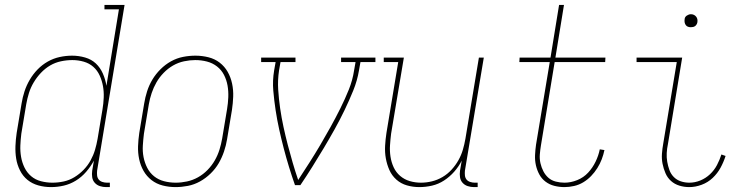

<svg xmlns="http://www.w3.org/2000/svg" viewBox="-20 -755 3040 783"><path d="M188 8Q161 8 136 1Q111 -6 92 -21.5Q73 -37 61.5 -60Q50 -83 46 -108Q42 -133 43 -159.5Q44 -186 48 -213L68 -333Q72 -358 80 -382.5Q88 -407 101.5 -430Q115 -453 133.5 -472Q152 -491 175 -504Q198 -517 223.5 -522.5Q249 -528 274 -528Q301 -528 327 -520.5Q353 -513 371 -496Q389 -479 399.5 -455Q410 -431 414 -405L465 -717H406V-735H488L376 -59Q375 -49 376 -39.5Q377 -30 382.5 -23Q388 -16 397.5 -13Q407 -10 416 -10H428V8H413Q400 8 387.5 4Q375 0 366.5 -9.5Q358 -19 356 -32Q354 -45 356 -59L363 -100Q350 -76 331.5 -54.5Q313 -33 289.5 -18.5Q266 -4 240 2Q214 8 188 8ZM194 -10Q217 -10 240 -15Q263 -20 283.5 -32.5Q304 -45 321 -62.5Q338 -80 349.5 -101Q361 -122 367.5 -144Q374 -166 378 -189L398 -309Q402 -333 403 -357Q404 -381 400 -403.5Q396 -426 386.5 -447Q377 -468 360.5 -482.5Q344 -497 321.5 -503.5Q299 -510 275 -510Q252 -510 228.5 -505Q205 -500 184.5 -488Q164 -476 147 -458Q130 -440 117.5 -419Q105 -398 98 -375.5Q91 -353 87 -330L67 -210Q64 -186 63 -162Q62 -138 66 -115Q70 -92 80 -71.5Q90 -51 107 -36.5Q124 -22 147 -16Q170 -10 194 -10Z M696 8Q669 8 643.5 1.5Q618 -5 598 -20.5Q578 -36 565.5 -58Q553 -80 547.5 -106Q542 -132 543 -159Q544 -186 548 -213L568 -333Q572 -358 580 -383Q588 -408 601.5 -430.5Q615 -453 634.5 -472.5Q654 -492 677.5 -505Q701 -518 726.5 -523Q752 -528 777 -528Q804 -528 830 -521.5Q856 -515 876 -499.5Q896 -484 908.5 -462Q921 -440 926.5 -414Q932 -388 931 -361Q930 -334 926 -307L906 -187Q902 -162 893.5 -137Q885 -112 872 -89.5Q859 -67 839 -47.5Q819 -28 795.5 -15Q772 -2 746.5 3Q721 8 696 8ZM697 -10Q719 -10 742.5 -15Q766 -20 787.5 -32Q809 -44 826.5 -62Q844 -80 856 -101Q868 -122 875 -144.5Q882 -167 886 -190L906 -310Q910 -334 911 -358.5Q912 -383 908 -406Q904 -429 893.5 -449.5Q883 -470 865 -484Q847 -498 824 -504Q801 -510 776 -510Q754 -510 730.5 -505Q707 -500 686 -488Q665 -476 647.5 -458Q630 -440 618 -419Q606 -398 598.5 -375.5Q591 -353 587 -330L567 -210Q564 -186 562.5 -161.5Q561 -137 565.5 -114Q570 -91 580.5 -70.5Q591 -50 608.5 -36Q626 -22 649 -16Q672 -10 697 -10Z M1183 0Q1170 -37 1158.5 -74.5Q1147 -112 1137 -150.5Q1127 -189 1118.5 -227.5Q1110 -266 1104 -305.5Q1098 -345 1094.5 -385.5Q1091 -426 1098 -468L1104 -502H1045V-520H1185V-502H1124L1118 -468Q1112 -428 1114.5 -389.5Q1117 -351 1122.5 -313Q1128 -275 1136 -238Q1144 -201 1153.5 -164.5Q1163 -128 1173.5 -92Q1184 -56 1196 -21Q1219 -56 1242 -92Q1265 -128 1286.5 -164.5Q1308 -201 1328.5 -238Q1349 -275 1368 -313Q1387 -351 1402.5 -389.5Q1418 -428 1424 -468L1430 -502H1371V-520H1511V-502H1450L1444 -468Q1437 -426 1420.5 -385.5Q1404 -345 1385 -305.5Q1366 -266 1344.5 -227.5Q1323 -189 1300 -150.5Q1277 -112 1253.5 -74.5Q1230 -37 1205 0Z M1690 8Q1664 8 1639.5 1Q1615 -6 1596.5 -22.5Q1578 -39 1568 -61.5Q1558 -84 1553.5 -109Q1549 -134 1550.5 -160.5Q1552 -187 1556 -213L1604 -502H1545V-520H1627L1575 -210Q1572 -186 1570.5 -162.5Q1569 -139 1572.5 -116Q1576 -93 1585.5 -72.5Q1595 -52 1612 -37.5Q1629 -23 1651 -16.5Q1673 -10 1697 -10Q1719 -10 1741.5 -15.5Q1764 -21 1784.5 -33Q1805 -45 1821.5 -63Q1838 -81 1849.5 -101.5Q1861 -122 1867.5 -144Q1874 -166 1878 -189L1933 -520H1953L1876 -59Q1875 -49 1876 -39.5Q1877 -30 1882.5 -23Q1888 -16 1897.5 -13Q1907 -10 1916 -10H1928V8H1913Q1900 8 1887.5 4Q1875 0 1866.5 -9.5Q1858 -19 1856 -32Q1854 -45 1856 -59L1863 -100Q1851 -76 1832.5 -55Q1814 -34 1791 -19Q1768 -4 1742 2Q1716 8 1690 8Z M2282 8Q2261 8 2241 3Q2221 -2 2205 -14Q2189 -26 2179.5 -43.5Q2170 -61 2165.5 -81Q2161 -101 2162 -122.5Q2163 -144 2166 -165L2222 -502H2098L2099 -520H2225L2260 -735H2280L2245 -520H2449L2448 -502H2242L2186 -162Q2183 -144 2181.5 -125.5Q2180 -107 2184 -89.5Q2188 -72 2196 -56.5Q2204 -41 2216.5 -30Q2229 -19 2246.5 -14.5Q2264 -10 2282 -10Q2308 -10 2334 -20.5Q2360 -31 2378.5 -51Q2397 -71 2409 -96Q2421 -121 2426 -146L2445 -143Q2441 -124 2434 -105.5Q2427 -87 2416 -69.5Q2405 -52 2390.5 -37Q2376 -22 2358.5 -11.5Q2341 -1 2321 3.5Q2301 8 2282 8Z M2791 8Q2770 8 2750.5 2Q2731 -4 2716.5 -17Q2702 -30 2694 -48.5Q2686 -67 2682 -87Q2678 -107 2679.5 -128Q2681 -149 2685 -171L2740 -502H2576V-520H2762L2704 -168Q2700 -149 2699 -131Q2698 -113 2701 -95.5Q2704 -78 2710 -61.5Q2716 -45 2728 -33Q2740 -21 2756.5 -15.5Q2773 -10 2791 -10Q2814 -10 2836 -19Q2858 -28 2875.5 -44.5Q2893 -61 2904 -82Q2915 -103 2922 -125L2939 -119Q2931 -94 2918.5 -71Q2906 -48 2886.5 -29.5Q2867 -11 2841.5 -1.5Q2816 8 2791 8ZM2797 -644Q2791 -644 2785.5 -646Q2780 -648 2776.5 -653Q2773 -658 2772 -664Q2771 -670 2772 -676Q2772 -681 2774.5 -685Q2777 -689 2781 -691.5Q2785 -694 2789 -695.5Q2793 -697 2798 -697Q2804 -697 2809.5 -694.5Q2815 -692 2819 -687Q2823 -682 2824 -676Q2825 -670 2824 -664Q2823 -659 2820.5 -655Q2818 -651 2814.5 -648.5Q2811 -646 2806.5 -645Q2802 -644 2797 -644Z"/></svg>

Font: Iosevka Curly Slab Thin
Style: Italic
Weight: 100
Italic angle: -9°
Monospace: yes
Designer: Belleve Invis
Foundry: Belleve Invis
Version: Version 22.1.2; ttfautohint (v1.8.4)